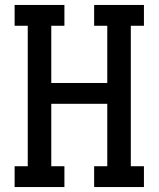

<svg xmlns="http://www.w3.org/2000/svg" viewBox="-20 -755 640 775"><path d="M39 0V-84H92V-651H39V-735H240V-651H187V-420H413V-651H360V-735H561V-651H508V-84H561V0H360V-84H413V-336H187V-84H240V0Z"/></svg>

Font: Iosevka Etoile Medium
Style: Regular
Weight: 500
Designer: Belleve Invis
Foundry: Belleve Invis
Version: Version 22.1.2; ttfautohint (v1.8.4)